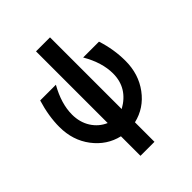

<svg xmlns="http://www.w3.org/2000/svg" viewBox="-236 -816 1106 1106"><g transform="rotate(-45 316.5 -263.5)"><path d="M41 -286Q41 -374 71 -472H199Q143 -373 143 -285Q143 -222 173 -174.5Q203 -127 254 -105V-689H368V-105Q478 -166 478 -285Q478 -374 421 -472H550Q580 -380 580 -286Q580 -178 521 -98.5Q462 -19 368 3V162H254V3Q161 -19 101 -98Q41 -177 41 -286Z"/></g></svg>

Font: Coval
Style: Bold
Weight: 700
Foundry: Context Ltd
Version: Version 001.000